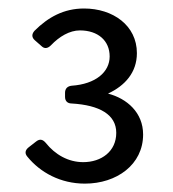

<svg xmlns="http://www.w3.org/2000/svg" viewBox="-20 -817 408 454"><path d="M44.9 -446.3C75.2 -409.2 123 -382.8 180.7 -382.8C255.9 -382.8 318.4 -427.7 318.4 -499C318.4 -550.8 280.3 -584 235.4 -595.7C275.4 -614.3 303.7 -645.5 303.7 -691.4C303.7 -756.8 247.1 -796.9 178.7 -796.9C130.9 -796.9 93.8 -776.4 61.5 -744.1C54.7 -736.3 54.7 -728.5 62.5 -721.7L78.1 -708C85 -701.2 92.8 -702.1 100.6 -710C120.1 -730.5 144.5 -745.1 168.9 -745.1C211.9 -745.1 239.3 -720.7 239.3 -683.6C239.3 -646.5 206.1 -618.2 149.4 -614.3C139.6 -613.3 133.8 -607.4 133.8 -597.7V-587.9C133.8 -578.1 139.6 -572.3 149.4 -572.3C215.8 -568.4 254.9 -545.9 254.9 -502.9C254.9 -459 219.7 -433.6 176.8 -433.6C141.6 -433.6 110.4 -451.2 87.9 -479.5C81.1 -487.3 74.2 -489.3 65.4 -482.4L47.9 -468.8C39.1 -461.9 38.1 -454.1 44.9 -446.3Z"/></svg>

Font: Ed Sans Neue
Style: Regular
Weight: 400
Designer: Stephen Hutchings
Version: Version 1.004;PS 001.004;hotconv 1.0.88;makeotf.lib2.5.64775